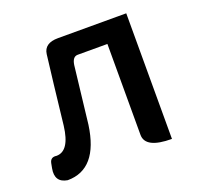

<svg xmlns="http://www.w3.org/2000/svg" viewBox="-103 -663 819 790"><g transform="rotate(-20 306.0 -268.5)"><path d="M65 13Q10 4 21 -55L25 -76Q30 -101 56 -97Q113 -97 126 -203Q133 -263 146 -379Q160 -496 161 -504Q167 -550 227 -550H526V0Q410 0 410 -60V-458H280Q257 -458 252 -423Q231 -239 223 -172Q197 13 65 13Z"/></g></svg>

Font: Swei Half Moon CJK SC
Style: Medium
Weight: 500
Version: Version 2.071